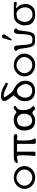

<svg xmlns="http://www.w3.org/2000/svg" viewBox="1583 -2329 761 3967"><g transform="rotate(-90 1963.5 -345.5)"><path d="M276 -441Q279 -441 282 -441Q373 -441 442 -382Q514 -319 516 -225Q516 -129 447 -64Q380 1 284 1Q188 1 118 -58Q45 -120 45 -216Q45 -217 45 -219Q45 -312 112 -375Q179 -439 276 -441ZM110 -221Q110 -220 110 -219Q110 -156 163 -106Q213 -59 279 -59Q345 -59 394 -107Q443 -157 445 -223Q445 -224 445 -225Q445 -286 394 -335Q341 -384 277 -386Q276 -386 275 -386Q212 -386 162 -336Q112 -287 110 -221Z M1132 -441Q1150 -441 1164 -428.5Q1178 -416 1178 -400Q1178 -379 1160 -373Q1152 -371 1125 -369Q1121 -369 1117 -369Q1103 -369 1085 -371L1053 -375Q1043 -355 1043 -254Q1043 -76 1075 -33Q1085 -18 1085 -9L1084 0Q1081 13 1039 14Q1034 15 1029 15Q1017 15 1002 11Q974 7 974 -4V-375H813V-5Q813 -1 800 4Q782 8 767 8Q762 8 758 8Q740 8 729 1Q726 0 724 -5Q736 -115 738 -183Q738 -185 738 -208Q738 -231 739 -276Q739 -282 739 -288Q739 -353 718 -375Q717 -375 712 -375Q701 -375 666 -370Q659 -368 644 -365.5Q629 -363 606 -359H598Q590 -361 586.5 -362Q583 -363 580 -364.5Q577 -366 577 -375Q577 -376 577 -377Q577 -390 592 -405Q606 -420 618 -426Q647 -441 712 -441Z M1693 0Q1680 -5 1664 -29Q1656 -41 1629 -54Q1624 -57 1609 -58Q1601 -58 1554 -24Q1519 0 1451 0Q1253 0 1251 -226Q1251 -229 1251 -232Q1251 -331 1310 -386Q1368 -440 1472 -442Q1475 -442 1477 -442Q1547 -442 1582 -415Q1622 -386 1629 -386Q1632 -386 1648 -395Q1652 -398 1659 -404.5Q1666 -411 1677 -422Q1693 -431 1706 -439Q1710 -442 1731 -442Q1755 -442 1759 -411Q1759 -406 1752 -400Q1719 -384 1694 -353Q1673 -326 1673 -226Q1673 -224 1673 -222Q1673 -174 1694.5 -126Q1716 -78 1753 -46Q1757 -43 1757 -40Q1757 -30 1738 -15Q1717 1 1701 1Q1697 1 1693 0ZM1330 -208Q1334 -132 1380 -90Q1384 -86 1391 -81Q1398 -76 1408 -72Q1434 -63 1443 -63Q1592 -63 1597 -237Q1597 -240 1597 -243Q1597 -283 1570 -321Q1533 -375 1469 -376Q1446 -376 1403 -360Q1378 -350 1364 -333Q1333 -294 1330 -208Z M2016 -701Q2041 -696 2059.5 -691.5Q2078 -687 2091 -682Q2139 -664 2206 -625Q2210 -624 2218.5 -618Q2227 -612 2240 -604Q2237 -582 2218 -558L2079 -622Q2049 -635 2022 -642.5Q1995 -650 1973 -652Q1963 -652 1951 -646Q1939 -639 1939 -631Q1939 -630 1939 -629Q1949 -610 1966 -584.5Q1983 -559 2008 -526Q2051 -472 2077 -457Q2090 -450 2109.5 -439Q2129 -428 2154 -413Q2277 -333 2279 -210Q2279 -208 2279 -206Q2279 -109 2225.5 -56Q2172 -3 2072 -2Q2070 -2 2068 -2Q1970 -2 1913.5 -55Q1857 -108 1857 -210Q1857 -275 1877 -317Q1892 -351 1943 -402Q1975 -435 1976 -443Q1976 -450 1938 -499Q1890 -557 1889 -562Q1860 -607 1858 -643Q1858 -644 1858 -644Q1858 -680 1911 -699Q1928 -704 1956 -706Q1960 -706 1965 -706Q1991 -706 2016 -701ZM1929 -210Q1929 -209 1929 -208Q1929 -85 2055 -60Q2056 -60 2058 -60Q2068 -60 2103 -64Q2147 -71 2174 -101Q2209 -142 2211 -190Q2211 -191 2211 -193Q2211 -242 2174 -302Q2150 -341 2112 -364Q2094 -374 2081 -374Q2080 -374 2079 -374Q2074 -373 2071 -373Q2069 -373 2067 -373Q2048 -373 2025 -366Q1989 -360 1963 -315Q1930 -258 1929 -210Z M2600 -441Q2603 -441 2606 -441Q2697 -441 2766 -382Q2838 -319 2840 -225Q2840 -129 2771 -64Q2704 1 2608 1Q2512 1 2442 -58Q2369 -120 2369 -216Q2369 -217 2369 -219Q2369 -312 2436 -375Q2503 -439 2600 -441ZM2434 -221Q2434 -220 2434 -219Q2434 -156 2487 -106Q2537 -59 2603 -59Q2669 -59 2718 -107Q2767 -157 2769 -223Q2769 -224 2769 -225Q2769 -286 2718 -335Q2665 -384 2601 -386Q2600 -386 2599 -386Q2536 -386 2486 -336Q2436 -287 2434 -221Z M3157 -662Q3163 -682 3189 -684Q3235 -684 3238 -647Q3238 -646 3238 -645Q3238 -639 3234 -630L3134 -483L3109 -491ZM3078 -3Q3017 -3 2985 -67Q2968 -104 2956 -185L2940 -310Q2935 -348 2919 -361Q2899 -379 2898 -384Q2897 -387 2897 -392Q2897 -405 2908 -419Q2923 -437 2956 -437Q2976 -437 2998 -415Q3005 -408 3015 -289Q3020 -221 3023 -184Q3026 -147 3028 -140Q3038 -78 3064 -68Q3087 -59 3105 -58Q3108 -57 3113 -57Q3120 -57 3129 -56Q3133 -56 3138 -56Q3186 -56 3208 -87Q3226 -109 3234 -173Q3240 -211 3243 -299Q3244 -331 3246 -352Q3248 -373 3250 -383Q3261 -436 3301 -438Q3324 -438 3341.5 -425Q3359 -412 3360 -390Q3360 -389 3360 -389Q3360 -375 3338 -363Q3326 -356 3321 -342Q3315 -319 3302 -196Q3297 -153 3290.5 -121.5Q3284 -90 3275 -71Q3244 -3 3178 -3Z M3622 -440Q3630 -440 3645 -440Q3661 -440 3682 -441Q3709 -440 3722 -440H3818Q3829 -440 3842 -441Q3851 -442 3857 -442Q3861 -442 3866.5 -441.5Q3872 -441 3877 -440Q3888 -440 3901 -435Q3908 -423 3908 -400Q3908 -379 3883 -379Q3863 -379 3828 -389Q3826 -390 3813 -393Q3804 -394 3792 -394Q3786 -394 3779 -394Q3781 -388 3782 -387Q3787 -375 3814 -347Q3847 -315 3858 -254Q3859 -244 3861 -231.5Q3863 -219 3866 -203Q3866 -192 3864 -179Q3862 -166 3858 -148Q3858 -117 3821 -71Q3786 -26 3735 -10Q3697 0 3631 0Q3556 0 3498 -41Q3435 -86 3429 -158Q3423 -206 3423 -213V-226Q3423 -258 3431 -284Q3432 -289 3438.5 -302Q3445 -315 3455 -338Q3471 -375 3508 -402Q3558 -439 3622 -440ZM3496 -190Q3503 -137 3543 -96Q3582 -57 3637 -55Q3640 -55 3644 -55Q3713 -55 3753.5 -94.5Q3794 -134 3795 -206Q3795 -208 3795 -209Q3795 -269 3760 -324Q3718 -385 3658 -385Q3612 -385 3584 -373Q3536 -352 3508 -287Q3494 -253 3494 -216Q3494 -216 3494 -216Q3494 -216 3494 -213Q3494 -209 3495 -202Q3495 -195 3496 -190Z"/></g></svg>

Font: New Athena Unicode
Style: Regular
Weight: 400
Designer: J. Rusten 1997; rev. by R. Hancock 2001, 2002, rev. by D. Mastronarde 2002-2021
Foundry: GreekKeys New Athena Unicode
Version: Version 5.008